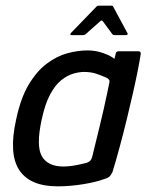

<svg xmlns="http://www.w3.org/2000/svg" viewBox="-20 -652 522 678"><path d="M183 6Q86 6 48 -51.5Q10 -109 37 -230Q53 -306 81.5 -353.5Q110 -401 145.5 -427.5Q181 -454 218 -464Q255 -474 289 -474Q319 -474 346 -464Q373 -454 384 -444L389 -464Q390 -468 393 -469.5Q396 -471 400 -471H468Q478 -471 477 -462Q474 -441 467 -405.5Q460 -370 450 -325.5Q440 -281 428 -232Q416 -183 403 -134.5Q390 -86 377 -44Q373 -36 368 -30Q363 -24 346 -19Q319 -9 273.5 -1.5Q228 6 183 6ZM204 -64Q219 -64 236 -66.5Q253 -69 267 -72.5Q281 -76 286 -77Q292 -79 297 -83Q302 -87 305 -96Q311 -120 318 -149Q325 -178 332.5 -208.5Q340 -239 346.5 -268Q353 -297 358 -321Q363 -345 366 -359Q368 -365 365.5 -369.5Q363 -374 357 -377Q342 -384 322 -391Q302 -398 277 -398Q260 -398 239 -392Q218 -386 196.5 -369Q175 -352 157 -318.5Q139 -285 127 -229Q107 -136 128 -100Q149 -64 204 -64ZM232 -528Q229 -528 228.5 -530.5Q228 -533 230 -535L320 -628Q323 -632 328 -632H374Q379 -632 380 -628L430 -535Q432 -533 430.5 -530.5Q429 -528 425 -528H383Q379 -528 377 -531L343 -577Q339 -582 334 -577L282 -531Q278 -528 274 -528Z"/></svg>

Font: Glory Thin Medium
Style: Italic
Weight: 500
Italic angle: -12°
Version: Version 1.011